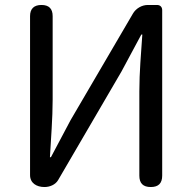

<svg xmlns="http://www.w3.org/2000/svg" viewBox="-20 -753 773 773"><path d="M101 -366V-48C101 -16 127 0 159 0C180 0 203 -9 214 -28L469 -465L549 -614H553C548 -540 541 -462 541 -385V-46C541 -15 556 0 587 0C618 0 633 -15 633 -46V-712C633 -725 625 -733 612 -733H584H575C551 -733 527 -719 515 -698L264 -269L185 -120H181C185 -193 192 -276 192 -352V-688C192 -718 177 -733 147 -733C117 -733 101 -718 101 -688Z"/></svg>

Font: GenSenRounded2 TW R
Style: Regular
Weight: 400
Version: Version 2.100;PS 2.1;hotconv 16.6.51;makeotf.lib2.5.65220 DE